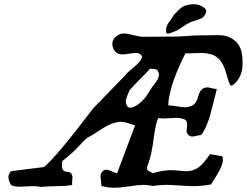

<svg xmlns="http://www.w3.org/2000/svg" viewBox="-20 -888 1162 904"><path d="M775.4 -730.5Q775.4 -730.5 763.7 -730.5Q763.7 -730.5 761.7 -747.1Q761.7 -765.6 778.8 -788.1Q795.9 -810.5 798.8 -818.4Q803.7 -822.3 819.8 -839.4Q835.9 -856.4 851.6 -861.3Q873 -868.2 891.6 -868.2Q920.9 -868.2 942.4 -850.6Q944.3 -849.6 945.8 -847.7Q947.3 -845.7 948.2 -844.2Q949.2 -842.8 949.7 -841.3Q950.2 -839.8 950.7 -838.4Q951.2 -836.9 951.2 -835.9Q951.2 -833 950.2 -829.6Q949.2 -826.2 948.2 -824.2Q947.3 -822.3 945.3 -819.3Q939.5 -807.6 928.2 -801.8Q917 -795.9 899.4 -791Q881.8 -786.1 872.1 -781.2Q858.4 -774.4 843.3 -763.7Q828.1 -752.9 813.5 -745.1Q798.8 -737.3 775.4 -730.5ZM453.1 -58.6Q453.1 -69.3 460.9 -79.1Q468.8 -88.9 480.5 -88.9Q489.3 -88.9 505.9 -81.5Q522.5 -74.2 531.2 -72.3L616.2 -297.9Q608.4 -299.8 586.4 -307.1Q564.5 -314.5 550.8 -314.5H542Q513.7 -310.5 490.2 -298.8Q466.8 -287.1 439.9 -268.6Q413.1 -250 392.6 -240.2Q375 -226.6 349.1 -197.8Q323.2 -168.9 272.5 -128.9V-122.1Q272.5 -119.1 272 -112.8Q271.5 -106.4 271.5 -104.5Q271.5 -95.7 277.3 -86.9Q282.2 -80.1 295.9 -79.1Q309.6 -78.1 314.5 -72.3Q321.3 -62.5 321.3 -50.8Q321.3 -46.9 320.3 -39.1Q319.3 -31.2 319.3 -26.4Q319.3 -25.4 319.8 -22.5Q320.3 -19.5 320.3 -17.6Q305.7 -12.7 252 -11.7Q198.2 -10.7 171.9 -7.8Q155.3 -11.7 133.8 -11.7Q123 -11.7 102.5 -10.3Q82 -8.8 73.2 -8.8Q48.8 -8.8 32.2 -16.6Q19.5 -39.1 19.5 -54.7Q19.5 -69.3 32.2 -82L187.5 -101.6Q249 -154.3 402.3 -356.4Q413.1 -371.1 418.9 -377.9L570.3 -534.2Q579.1 -546.9 609.4 -570.8Q639.6 -594.7 649.4 -619.1Q643.6 -638.7 619.1 -638.7Q610.4 -638.7 589.4 -635.3Q568.4 -631.8 557.6 -631.8Q533.2 -631.8 522.5 -645.5Q508.8 -662.1 508.8 -680.7Q508.8 -701.2 525.9 -715.8Q543 -730.5 563.5 -730.5Q577.1 -730.5 607.9 -722.7Q638.7 -714.8 656.2 -714.8Q747.1 -714.8 804.7 -715.8Q826.2 -715.8 863.8 -718.8Q901.4 -721.7 923.8 -721.7H958Q967.8 -721.7 984.4 -722.2Q1001 -722.7 1008.8 -722.7Q1046.9 -722.7 1074.2 -705.1Q1101.6 -687.5 1111.8 -661.1Q1122.1 -634.8 1122.1 -589.8Q1122.1 -522.5 1077.1 -488.3Q1068.4 -481.4 1063.5 -488.3Q1055.7 -502.9 1044.9 -543Q1034.2 -583 1015.6 -604.5Q990.2 -638.7 924.8 -638.7Q915 -638.7 895.5 -637.7Q876 -636.7 864.3 -636.7H852.5Q851.6 -634.8 843.3 -617.2Q835 -599.6 832 -593.3Q829.1 -586.9 820.8 -568.4Q812.5 -549.8 808.6 -539.1Q804.7 -528.3 797.9 -510.3Q791 -492.2 787.6 -478.5Q784.2 -464.8 780.3 -449.2Q776.4 -433.6 774.4 -418.9Q772.5 -404.3 772.5 -391.6H775.4Q790 -391.6 814.9 -387.2Q839.8 -382.8 850.6 -382.8Q871.1 -382.8 889.6 -393.6Q904.3 -402.3 912.6 -432.6Q920.9 -462.9 936.5 -471.7Q945.3 -476.6 955.1 -476.6Q962.9 -476.6 977.5 -472.7Q992.2 -468.8 1001 -468.8Q996.1 -450.2 985.8 -408.7Q975.6 -367.2 969.2 -344.7Q962.9 -322.3 951.2 -294.9Q939.5 -267.6 926.8 -252Q918.9 -252 905.3 -248.5Q891.6 -245.1 885.7 -245.1Q874 -245.1 866.2 -253.4Q858.4 -261.7 858.4 -272.5Q858.4 -277.3 859.9 -287.6Q861.3 -297.9 861.3 -302.7Q861.3 -316.4 852.5 -324.2Q835 -333 808.6 -333Q799.8 -333 780.3 -331.5Q760.7 -330.1 750 -330.1Q743.2 -330.1 725.6 -332Q712.9 -309.6 703.6 -235.8Q694.3 -162.1 677.7 -115.2Q671.9 -103.5 671.9 -95.7Q671.9 -85.9 685.1 -80.1Q698.2 -74.2 699.2 -72.3Q748 -86.9 785.2 -86.9Q798.8 -86.9 821.8 -84.5Q844.7 -82 856.4 -82Q875 -82 891.6 -87.9Q908.2 -93.8 920.4 -104.5Q932.6 -115.2 940.4 -124.5Q948.2 -133.8 957.5 -146.5Q966.8 -159.2 968.8 -162.1L1026.4 -152.3Q1029.3 -143.6 1029.3 -134.8Q1029.3 -109.4 1002 -65.4Q974.6 -21.5 973.6 -19.5Q931.6 -11.7 888.7 -11.7Q866.2 -11.7 825.2 -14.6Q784.2 -17.6 762.7 -17.6Q736.3 -17.6 699.2 -12.7Q674.8 -17.6 656.2 -17.6Q633.8 -17.6 588.9 -10.7Q543.9 -3.9 519.5 -3.9Q489.3 -3.9 457 -12.7V-19.5Q457 -26.4 455.1 -39.6Q453.1 -52.7 453.1 -58.6ZM582 -384.8Q588.9 -377 609.4 -384.8Q628.9 -393.6 645 -408.7Q661.1 -423.8 667.5 -433.1Q673.8 -442.4 691.4 -470.7Q695.3 -477.5 706.5 -491.7Q717.8 -505.9 723.1 -516.1Q728.5 -526.4 728.5 -536.1Q728.5 -543.9 723.6 -553.7Q720.7 -559.6 714.8 -561.5Q709 -563.5 700.2 -563.5Q691.4 -563.5 686.5 -564.5Q672.9 -548.8 641.1 -517.1Q609.4 -485.4 590.8 -463.9Q572.3 -424.8 572.3 -410.2Q572.3 -395.5 582 -384.8Z"/></svg>

Font: Essays1743
Style: Italic
Weight: 500
Italic angle: -10°
Designer: Based on the typeface in a 1743 English translation of the essays of Montaigne.  PostScript/TrueType font designed by Jo
Version: Version 002.100